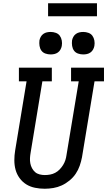

<svg xmlns="http://www.w3.org/2000/svg" viewBox="-20 -1150 658 1178"><path d="M254 8Q224 8 194.5 2Q165 -4 141 -19Q117 -34 100 -57.5Q83 -81 75.5 -108.5Q68 -136 68 -166.5Q68 -197 73 -227L143 -651H96V-735H298V-651H240L168 -214Q165 -197 164 -180.5Q163 -164 166 -148Q169 -132 176.5 -118Q184 -104 195.5 -94Q207 -84 223 -80Q239 -76 255 -76Q271 -76 287.5 -79Q304 -82 319 -90Q334 -98 346 -110.5Q358 -123 367 -137.5Q376 -152 381 -167.5Q386 -183 388 -199L463 -651H416V-735H618V-651H560L483 -185Q478 -159 469 -133Q460 -107 444.5 -84Q429 -61 406.5 -42.5Q384 -24 359 -12.5Q334 -1 307 3.5Q280 8 254 8ZM491 -816Q474 -816 458.5 -821.5Q443 -827 434 -839.5Q425 -852 422.5 -868.5Q420 -885 422 -902Q424 -913 430 -924Q436 -935 446 -942Q456 -949 467.5 -951.5Q479 -954 491 -954Q507 -954 522.5 -948.5Q538 -943 547 -930.5Q556 -918 559 -901.5Q562 -885 559 -868Q557 -857 551 -846Q545 -835 535 -828Q525 -821 513.5 -818.5Q502 -816 491 -816ZM291 -816Q274 -816 258.5 -821.5Q243 -827 234 -839.5Q225 -852 222.5 -868.5Q220 -885 222 -902Q224 -913 230 -924Q236 -935 246 -942Q256 -949 267.5 -951.5Q279 -954 291 -954Q307 -954 322.5 -948.5Q338 -943 347 -930.5Q356 -918 359 -901.5Q362 -885 359 -868Q357 -857 351 -846Q345 -835 335 -828Q325 -821 313.5 -818.5Q302 -816 291 -816ZM575 -1050H275V-1130H575Z"/></svg>

Font: Iosevka Etoile Medium Oblique
Style: Regular
Weight: 500
Italic angle: -9°
Designer: Belleve Invis
Foundry: Belleve Invis
Version: Version 15.5.2; ttfautohint (v1.8.4)